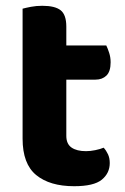

<svg xmlns="http://www.w3.org/2000/svg" viewBox="-20 -628 432 663"><path d="M209 -159Q209 -131 227 -118.5Q245 -106 277 -106Q292 -106 309 -109.5Q326 -113 338 -118Q347 -108 353 -95Q359 -82 359 -65Q359 -30 331.5 -7.5Q304 15 236 15Q152 15 105 -23.5Q58 -62 58 -149V-598Q69 -601 87 -604.5Q105 -608 126 -608Q170 -608 189.5 -592.5Q209 -577 209 -536V-471H347Q352 -461 357 -445.5Q362 -430 362 -413Q362 -381 347.5 -367Q333 -353 310 -353H209V-159Z"/></svg>

Font: Baloo Tammudu 2
Style: Bold
Weight: 700
Designer: Maithili Shingre, Omkar Shende and Ek Type
Foundry: Ek Type
Version: Version 1.640;hotconv 1.0.111;makeotfexe 2.5.65597; ttfautoh